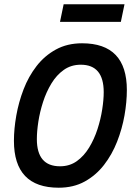

<svg xmlns="http://www.w3.org/2000/svg" viewBox="-20 -864 620 896"><path d="M254 12Q45 12 45 -207Q45 -262 56 -324.5Q67 -387 90 -447Q113 -507 150.5 -555.5Q188 -604 241 -633Q294 -662 363 -662Q572 -662 572 -444Q572 -388 561 -325.5Q550 -263 526.5 -203Q503 -143 465.5 -94.5Q428 -46 375.5 -17Q323 12 254 12ZM260 -88Q305 -88 338.5 -112Q372 -136 396 -175.5Q420 -215 435 -261.5Q450 -308 457 -353.5Q464 -399 464 -434Q464 -562 357 -562Q312 -562 278 -538Q244 -514 220 -474.5Q196 -435 181 -388.5Q166 -342 159 -296.5Q152 -251 152 -215Q152 -88 260 -88ZM260 -762 277 -844H561L544 -762Z"/></svg>

Font: Sometype Mono SemiBold
Style: Italic
Weight: 600
Italic angle: -12°
Designer: Ryoichi Tsunekawa
Foundry: Dharma Type
Version: Version 1.001